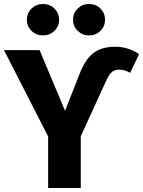

<svg xmlns="http://www.w3.org/2000/svg" viewBox="-27 -945 719 965"><path d="M-7 -693H172L300 -388L370 -566Q399 -644 440.5 -677Q482 -710 552 -710Q618 -710 672 -673L627 -579Q599 -595 573 -595Q550 -595 535.5 -583Q521 -571 507 -540L379 -260V0H215V-259ZM270 -846Q270 -813 246.5 -790Q223 -767 189 -767Q155 -767 131.5 -790Q108 -813 108 -846Q108 -879 131.5 -902Q155 -925 189 -925Q223 -925 246.5 -902Q270 -879 270 -846ZM501 -846Q501 -813 478 -790Q455 -767 420 -767Q387 -767 363.5 -790Q340 -813 340 -846Q340 -879 363.5 -902Q387 -925 420 -925Q455 -925 478 -902Q501 -879 501 -846Z"/></svg>

Font: Fira Sans BGR
Style: Bold
Weight: 700
Designer: bBox Type GmbH & Carrois Corporate GbR & Edenspiekermann AG
Foundry: bBox Type GmbH & Carrois Corporate GbR & Edenspiekermann AG
Version: Version 4.301